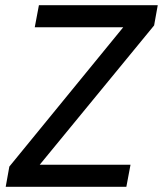

<svg xmlns="http://www.w3.org/2000/svg" viewBox="-20 -720 628 740"><path d="M2 0 16 -78 455 -615H114L130 -700H588L574 -622L133 -85H483L467 0Z"/></svg>

Font: DM Sans 12pt Medium
Style: Italic
Weight: 500
Italic angle: -10°
Version: Version 4.004;gftools[0.9.30]